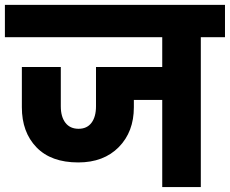

<svg xmlns="http://www.w3.org/2000/svg" viewBox="-37 -760 934 780"><path d="M-17.1 -608.9V-740.2H877V-608.9H778.8V0H622.1V-354H506.8V-324.2Q506.8 -224.6 445.6 -162.4Q384.3 -100.1 280.8 -100.1Q170.4 -100.1 111.1 -161.6Q51.8 -223.1 51.8 -324.2V-487.8H210V-328.1Q210 -285.6 228.8 -261.2Q247.6 -236.8 282.2 -236.8Q316.4 -236.8 334.7 -261.2Q353 -285.6 353 -328.1V-487.8H622.1V-608.9Z"/></svg>

Font: SVN-Poppins
Style: Bold
Weight: 700
Designer: Ninad Kale (Devanagari), Jonny Pinhorn (Latin)
Foundry: Indian Type Foundry
Version: Version 3.200;PS 1.000;hotconv 16.6.54;makeotf.lib2.5.65590